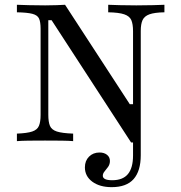

<svg xmlns="http://www.w3.org/2000/svg" viewBox="-20 -591 759 804"><path d="M447.6 192.7Q397.6 192.7 366.5 169.8Q335.5 146.8 335.5 109.7Q335.5 82.3 352.8 64.9Q370.2 47.6 396.8 47.6Q416.1 47.6 428.2 57.3Q440.3 66.9 440.3 83.1Q440.3 96.8 432.7 107.7Q425 118.5 417.7 127Q410.5 135.5 410.5 145.2Q410.5 154 420.2 158.9Q429.8 163.7 450 163.7Q494.4 163.7 515.7 137.9Q537.1 112.1 537.1 59.7V-64.5H569.4V58.9Q569.4 125 539.5 158.9Q509.7 192.7 447.6 192.7ZM529 5.6 196 -506.5H182.3V-110.5Q182.3 -80.6 189.1 -64.1Q196 -47.6 218.1 -40.3Q240.3 -33.1 286.3 -31.5V0Q270.2 -1.6 238.3 -2Q206.5 -2.4 168.5 -2.4Q129.8 -2.4 99.2 -2Q68.5 -1.6 50.8 0V-31.5Q93.5 -33.1 114.9 -40.3Q136.3 -47.6 143.1 -64.1Q150 -80.6 150 -109.7V-470.2Q150 -499.2 143.5 -513.3Q137.1 -527.4 115.7 -533.1Q94.4 -538.7 50.8 -539.5V-571Q69.4 -570.2 100.4 -569.4Q131.5 -568.5 169.4 -568.5Q196 -568.5 217.3 -569.4Q238.7 -570.2 252.4 -571L523.4 -154.8H537.1V-460.5Q537.1 -490.3 529.8 -506.9Q522.6 -523.4 500.4 -531Q478.2 -538.7 433.1 -539.5V-571Q450 -570.2 481.5 -569.4Q512.9 -568.5 550.8 -568.5Q589.5 -568.5 620.6 -569.4Q651.6 -570.2 668.5 -571V-539.5Q626.6 -538.7 605.6 -531Q584.7 -523.4 577 -506.9Q569.4 -490.3 569.4 -461.3V5.6Z"/></svg>

Font: Playfair 12pt
Style: Regular
Weight: 400
Designer: Claus Eggers Sørensen
Foundry: Claus Eggers Sørensen
Version: Version 2.000;gftools[0.9.28]